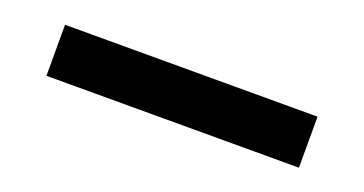

<svg xmlns="http://www.w3.org/2000/svg" viewBox="-24 -107 763 403"><g transform="rotate(20 358.0 95.0)"><path d="M76 152V38H640V152Z"/></g></svg>

Font: DM Sans 24pt SemiBold
Style: Regular
Weight: 600
Designer: Colophon Foundry, Jonny Pinhorn
Foundry: Colophon Foundry
Version: Version 4.004;gftools[0.9.30]